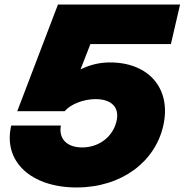

<svg xmlns="http://www.w3.org/2000/svg" viewBox="-20 -820 817 850"><path d="M318.8 9.9C518.8 9.9 667.3 -104 703 -264.4C739.6 -427.7 638.6 -543.6 467.3 -543.6C425.7 -543.6 383.2 -535.6 336.6 -512.9L380.2 -624.8H736.6L777.2 -800H236.6L56.4 -327.7H266.3C292.1 -358.4 349.5 -381.2 403 -381.2C473.3 -381.2 511.9 -344.6 495 -280.2C479.2 -216.8 420.8 -167.3 343.6 -167.3C276.2 -167.3 238.6 -205.9 249.5 -264.4H29.7C-7.9 -103 119.8 9.9 318.8 9.9Z"/></svg>

Font: Calandify
Style: Semi Bold Italic
Weight: 700
Italic angle: -12°
Designer: Larry Fischer
Foundry: Larry Fischer
Version: Version 1.0; ttfautohint (v1.8.4.7-5d5b)